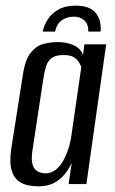

<svg xmlns="http://www.w3.org/2000/svg" viewBox="-20 -652 406 680"><path d="M248 -632Q279 -632 297 -623Q315 -614 324 -599.5Q333 -585 335.5 -569Q338 -553 336 -540H293Q293 -567 278.5 -580Q264 -593 242 -593Q218 -593 199.5 -580.5Q181 -568 175 -540H131Q136 -562 149 -583Q162 -604 186.5 -618Q211 -632 248 -632ZM116 8Q100 8 80.5 4.5Q61 1 44.5 -11.5Q28 -24 20.5 -51Q13 -78 20 -126L61 -387Q69 -441 89 -465.5Q109 -490 134.5 -496.5Q160 -503 184 -503Q218 -503 242.5 -491Q267 -479 274 -457L279 -495H356L286 0H223L234 -75Q226 -57 211.5 -38Q197 -19 174 -5.5Q151 8 116 8ZM141 -38Q160 -38 175 -49Q190 -60 200.5 -77Q211 -94 218 -113Q225 -132 228.5 -148Q232 -164 233 -173L268 -415Q266 -420 260.5 -430Q255 -440 243 -448.5Q231 -457 205 -457Q177 -457 163 -446.5Q149 -436 143 -416.5Q137 -397 133 -370L94 -113Q91 -88 94.5 -72.5Q98 -57 106.5 -50Q115 -43 124 -40.5Q133 -38 141 -38Z"/></svg>

Font: Alumni Sans Medium
Style: Italic
Weight: 500
Italic angle: -8°
Designer: Robert E. Leuschke
Foundry: Robert E. Leuschke
Version: Version 1.016